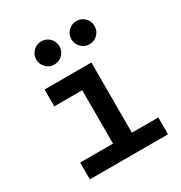

<svg xmlns="http://www.w3.org/2000/svg" viewBox="-173 -865 933 989"><g transform="rotate(-30 293.0 -370.5)"><path d="M271 0V-497.1H383.3V0ZM75.7 0V-100.1H280.8V0ZM373.5 0V-100.1H540.5V0ZM105 -417.5V-517.6H383.3V-417.5ZM422.9 -603.5Q394.5 -603.5 374.3 -623.8Q354 -644 354 -672.4Q354 -701.2 374.3 -721.2Q394.5 -741.2 422.9 -741.2Q451.7 -741.2 471.7 -721.2Q491.7 -701.2 491.7 -672.4Q491.7 -644 471.7 -623.8Q451.7 -603.5 422.9 -603.5ZM213.9 -603.5Q185.5 -603.5 165.3 -623.8Q145 -644 145 -672.4Q145 -701.2 165.3 -721.2Q185.5 -741.2 213.9 -741.2Q242.7 -741.2 262.7 -721.2Q282.7 -701.2 282.7 -672.4Q282.7 -644 262.7 -623.8Q242.7 -603.5 213.9 -603.5Z"/></g></svg>

Font: Cascadia Mono Medium
Style: Regular
Weight: 500
Monospace: yes
Designer: Aaron Bell
Foundry: Saja Typeworks
Version: Version 2407.024